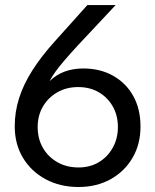

<svg xmlns="http://www.w3.org/2000/svg" viewBox="-20 -725 614 761"><path d="M291.1 16.2Q218.2 16.2 160.9 -14.6Q103.7 -45.3 71.1 -99.4Q38.4 -153.4 38.4 -224.5Q38.4 -281.7 55.7 -336Q72.9 -390.4 108.3 -446.1Q143.7 -501.8 197.4 -561.3L326.4 -705H438.4L286.3 -542.7Q257.5 -511.3 236 -486.2Q214.4 -461 200 -441.1Q185.6 -421.1 176.3 -403.2Q202.9 -429.2 236.5 -441.4Q270.2 -453.6 310 -453.6Q377.2 -453.6 428.4 -424.7Q479.7 -395.8 508.3 -344.3Q536.9 -292.8 536.9 -222.8Q536.9 -153.4 505.2 -99.3Q473.5 -45.2 418.1 -14.5Q362.8 16.2 291.1 16.2ZM291.3 -61.3Q336.8 -61.3 371.6 -82.1Q406.4 -102.8 426.8 -139.3Q447.3 -175.7 447.3 -221.7Q447.3 -267.9 426.8 -303.5Q406.4 -339.2 371.2 -359.5Q336 -379.9 289.6 -379.9Q243.3 -379.9 207.1 -359.1Q171 -338.3 150.1 -302.7Q129.3 -267.1 129.3 -221.7Q129.3 -174.9 150.1 -138.9Q171 -102.8 207.5 -82.1Q244.1 -61.3 291.3 -61.3Z"/></svg>

Font: TikTok Sans Light
Style: Regular
Weight: 300
Version: Version 4.000